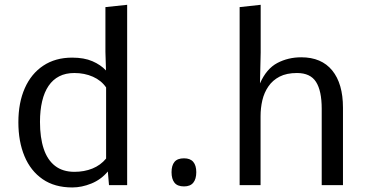

<svg xmlns="http://www.w3.org/2000/svg" viewBox="-20 -782 1544 811"><path d="M285.2 9.8Q210.9 9.8 160.2 -25.1Q109.4 -60.1 83.5 -122.1Q57.6 -184.1 57.6 -265.6Q57.6 -348.1 84.7 -409.4Q111.8 -470.7 162.8 -504.6Q213.9 -538.6 284.7 -538.6Q335.4 -538.6 370.4 -523.4Q405.3 -508.3 427.7 -484.4L425.3 -563V-752L517.1 -761.7V0H440.4L435.5 -57.6Q406.7 -23.4 366 -6.8Q325.2 9.8 285.2 9.8ZM294.4 -56.2Q335.9 -56.2 370.4 -70.1Q404.8 -84 428.2 -112.3V-412.6Q407.7 -442.4 372.3 -458Q336.9 -473.6 293.9 -473.6Q257.3 -473.6 230.2 -459.7Q203.1 -445.8 185.1 -419.2Q167 -392.6 158 -354.2Q148.9 -315.9 148.9 -267.1Q148.9 -200.7 164.6 -153.6Q180.2 -106.4 212.6 -81.3Q245.1 -56.2 294.4 -56.2Z M757.3 5.4Q729.5 5.4 717 -10.3Q704.6 -25.9 704.6 -54.7Q704.6 -83 717 -98.1Q729.5 -113.3 757.3 -113.3Q783.7 -113.3 796.4 -98.1Q809.1 -83 809.1 -54.7Q809.1 -25.9 796.4 -10.3Q783.7 5.4 757.3 5.4Z M992.2 0V-752L1081.1 -761.7V-560.1L1078.1 -429.7Q1105.5 -491.7 1151.4 -515.9Q1197.3 -540 1252.4 -540Q1337.9 -540 1383.3 -484.4Q1428.7 -428.7 1428.7 -327.1V0H1338.9V-322.8Q1338.9 -398.4 1314.9 -436Q1291 -473.6 1234.4 -473.6Q1190.4 -473.6 1160.9 -458.3Q1131.3 -442.9 1113.5 -416.7Q1095.7 -390.6 1088.1 -358.2Q1080.6 -325.7 1080.6 -291V0Z"/></svg>

Font: Comme
Style: Regular
Weight: 400
Designer: Vernon Adams
Foundry: Vernon Adams
Version: Version 1.000;gftools[0.9.27]